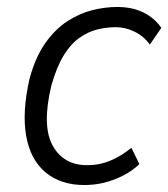

<svg xmlns="http://www.w3.org/2000/svg" viewBox="-20 -523 483 551"><path d="M222 8Q154 8 110.5 -28.5Q67 -65 55 -133.5Q43 -202 65 -298Q82 -360 110.5 -400Q139 -440 174 -462.5Q209 -485 245.5 -494Q282 -503 316 -503Q359 -503 391 -487.5Q423 -472 443 -443L410 -395Q393 -419 366.5 -432Q340 -445 312 -445Q286 -445 259.5 -438.5Q233 -432 208 -414.5Q183 -397 162.5 -363.5Q142 -330 127 -276Q100 -162 131 -105.5Q162 -49 230 -49Q267 -49 299 -63Q331 -77 357 -99L380 -52Q360 -33 334 -19.5Q308 -6 280 1Q252 8 222 8Z"/></svg>

Font: Nunito Sans 7pt Condensed Light
Style: Italic
Weight: 300
Width: 3
Italic angle: -9°
Designer: Vernon Adams
Foundry: Vernon Adams
Version: Version 3.101;gftools[0.9.27]